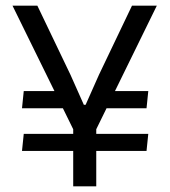

<svg xmlns="http://www.w3.org/2000/svg" viewBox="-20 -659 601 679"><path d="M322.1 -276.1 337.7 -336.9H504.4L498.2 -276.1ZM64 -185.7H504.4L498.2 -125.3H57.8ZM221.2 -336.9 237.3 -276.1H57.8L64 -336.9ZM243.8 -191.9 24.2 -639H112.1L229.2 -394.6L276.5 -288.4H282.8L330 -394.6L446.8 -639H534.6L315.5 -191.9ZM238.9 0V-269.6H320.4V0Z"/></svg>

Font: Anek Odia Medium
Style: Regular
Weight: 500
Designer: Yesha Goshar & Mahesh Sahu (Odia), Yesha Goshar (Latin)
Foundry: Ek Type
Version: Version 1.003